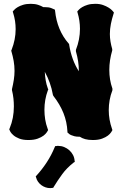

<svg xmlns="http://www.w3.org/2000/svg" viewBox="-20 -721 638 994"><path d="M569.8 -655.8 567.9 -649.9Q559.1 -622.6 554 -596.7Q548.8 -570.8 548.8 -544.9Q548.8 -525.4 552 -506.1Q555.2 -486.8 561 -466.8V-460Q545.9 -408.2 545.9 -358.9Q545.9 -333.5 549.8 -309.6Q553.7 -285.6 562 -262.2V-253.9Q552.2 -228.5 547.6 -202.6Q543 -176.8 543 -150.9Q543 -101.6 560.1 -53.2L562 -47.9L560.1 -43.9Q559.6 -43 554.7 -35.4Q549.8 -27.8 538.6 -19Q527.3 -10.3 508.3 -3.2Q489.3 3.9 460.9 3.9Q437.5 3.9 420.9 -0.7Q404.3 -5.4 393.1 -13.2H388.2Q375 -13.2 364.7 -15.9Q354.5 -18.6 347.7 -21.7Q340.8 -24.9 337.2 -28.1Q333.5 -31.2 333 -32.2L329.1 -35.2V-40Q326.7 -89.8 308.6 -135.3Q290.5 -180.7 255.9 -225.1L253.9 -230Q248 -263.2 237.5 -292.5Q227.1 -321.8 211.9 -349.1Q212.9 -326.2 216.6 -304.7Q220.2 -283.2 228 -262.2L230 -257.8L228 -253.9Q218.8 -229 214.4 -203.9Q210 -178.7 210 -152.8Q210 -127.4 213.9 -102.8Q217.8 -78.1 227.1 -53.2L229 -47.9L227.1 -43.9Q226.6 -43 221.7 -35.4Q216.8 -27.8 205.6 -19Q194.3 -10.3 175 -3.2Q155.8 3.9 127 3.9Q98.1 3.9 79.3 -3.7Q60.5 -11.2 49.6 -20.8Q38.6 -30.3 34.2 -38.1Q29.8 -45.9 29.8 -46.9L27.8 -51.8L29.8 -56.2Q41 -83 46.4 -111.3Q51.8 -139.6 51.8 -169.9Q51.8 -190.4 49.6 -211.2Q47.4 -231.9 42 -253.9V-259.8Q47.9 -284.2 51.5 -307.9Q55.2 -331.5 55.2 -354Q55.2 -380.4 50.8 -405.3Q46.4 -430.2 39.1 -455.1L38.1 -459L40 -462.9Q61 -516.6 61 -569.8Q61 -591.3 57.9 -612.1Q54.7 -632.8 47.9 -654.8L45.9 -661.1L49.8 -666Q50.3 -666.5 55.7 -672.1Q61 -677.7 72 -684.3Q83 -690.9 99.6 -696Q116.2 -701.2 139.2 -701.2Q161.1 -701.2 177 -696Q192.9 -690.9 204.1 -684.1H211.9Q232.4 -684.1 244.6 -679.4Q256.8 -674.8 257.8 -673.8L264.2 -670.9L265.1 -665Q275.4 -564.5 335 -496.1L337.9 -493.2V-490.2Q350.6 -410.2 388.2 -352.1V-353Q388.2 -379.4 384.3 -404.3Q380.4 -429.2 373 -455.1V-462.9Q394 -516.6 394 -571.8Q394 -613.8 381.8 -654.8L379.9 -661.1L383.8 -666Q384.3 -666.5 389.6 -672.1Q395 -677.7 406 -684.3Q417 -690.9 433.6 -696Q450.2 -701.2 473.1 -701.2Q496.1 -701.2 513.2 -695.1Q530.3 -689 542 -681.6Q553.7 -674.3 559.6 -668Q565.4 -661.6 565.9 -661.1ZM367.2 117.2 361.8 120.1Q325.2 148.9 301.8 181.2Q278.3 213.4 257.8 247.1L255.9 251L250 252Q247.6 252 245.1 252.4Q242.7 252.9 240.2 252.9Q227.5 252.9 215.6 248.8Q203.6 244.6 193.8 237.3Q184.1 230 177 220Q169.9 210 167 198.2L165 191.9L168.9 188Q198.2 155.8 222.2 119.1Q246.1 82.5 263.2 41L266.1 35.2H272Q274.4 34.2 276.6 34.2Q278.8 34.2 281.2 34.2Q297.4 34.2 312.3 40.3Q327.1 46.4 338.9 56.9Q350.6 67.4 357.9 81.3Q365.2 95.2 366.2 110.8Z"/></svg>

Font: Hanalei Fill
Style: Regular
Weight: 400
Version: Version 1.000